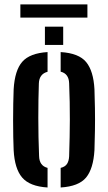

<svg xmlns="http://www.w3.org/2000/svg" viewBox="-20 -844 491 872"><path d="M42 -162Q41 -186.5 40.2 -222Q39.5 -257.5 39.5 -297Q39.5 -336.5 40.2 -373.5Q41 -410.5 42 -438.5Q47 -524.5 81.2 -563.5Q115.5 -602.5 196 -607.5V-518Q158 -508 156.5 -465Q154 -394.5 154 -307.8Q154 -221 157.5 -135.5Q158.5 -91 196 -81.5V7.5Q115 2.5 80.8 -37.5Q46.5 -77.5 42 -162ZM255.5 7.5V-81.5Q276 -86.5 284.5 -99.8Q293 -113 294 -134.5Q297 -224 297.2 -301.2Q297.5 -378.5 294 -466Q292.5 -509.5 255.5 -518.5V-607.5Q338 -602.5 371.2 -562.2Q404.5 -522 409 -438.5Q410.5 -403 411.2 -352.2Q412 -301.5 411.2 -250.5Q410.5 -199.5 409 -162Q404 -77.5 370.8 -37.5Q337.5 2.5 255.5 7.5ZM184 -640V-723H267V-640ZM72.5 -824H377V-764H72.5Z"/></svg>

Font: Big Shoulders Stencil Text
Style: Bold
Weight: 700
Designer: Patric King
Foundry: XO Type Co
Version: Version 1.000